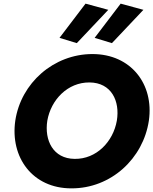

<svg xmlns="http://www.w3.org/2000/svg" viewBox="-20 -1013 842 1055"><path d="M402 -776 575 -959 450 -993 307 -805ZM595 -776 768 -959 643 -993 500 -805ZM64 -350C35 -149 158 22 372 22C590 23 767 -142 798 -350C827 -551 699 -716 488 -716C275 -716 95 -557 64 -350ZM240 -350C260 -465 352 -561 472 -560C592 -559 640 -458 622 -350C602 -235 510 -138 390 -140C272 -141 223 -242 240 -350Z"/></svg>

Font: Jost*
Style: Bold Italic
Weight: 700
Italic angle: -10°
Version: Version 3.7